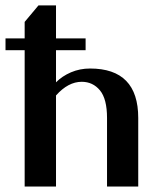

<svg xmlns="http://www.w3.org/2000/svg" viewBox="-25 -680 583 700"><path d="M64.9 0V-497.1H-4.9V-540H64.9V-600.1L115.2 -660.2H179.2V-540H287.1V-497.1H179.2V-379.9Q201.2 -402.3 233.6 -416.3Q266.1 -430.2 303.2 -430.2Q479 -430.2 479 -250V0H365.2V-250Q365.2 -319.3 339.4 -350.6Q313.5 -381.8 272.9 -381.8Q223.6 -381.8 179.2 -332V0Z"/></svg>

Font: El Messiri SemiBold
Style: Regular
Weight: 600
Designer: Mohamed Gaber
Foundry: Kief Type Foundry
Version: Version 2.007;PS 002.007;hotconv 1.0.88;makeotf.lib2.5.64775